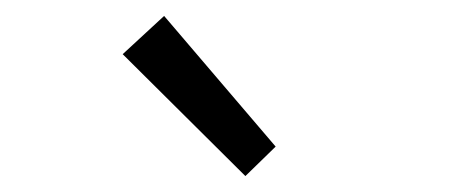

<svg xmlns="http://www.w3.org/2000/svg" viewBox="-20 -794 580 241"><path d="M288 -573 134 -726 186 -774 326 -610Z"/></svg>

Font: Assistant ExtraLight
Style: Regular
Weight: 400
Version: Version 3.000